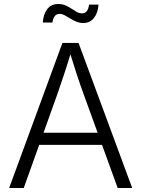

<svg xmlns="http://www.w3.org/2000/svg" viewBox="-20 -943 709 963"><path d="M25.9 0 293 -727.5H374L643.1 0H570.3L397.5 -476.1Q382.8 -516.1 365.5 -568.6Q348.1 -621.1 325.2 -695.8H340.8Q318.4 -620.6 300.5 -567.4Q282.7 -514.2 269.5 -476.1L99.1 0ZM150.4 -216.3V-277.3H518.6V-216.3ZM397.9 -827.6Q379.4 -827.6 362.8 -834.5Q346.2 -841.3 331.5 -850.6Q316.9 -859.9 304 -866.7Q291 -873.5 279.3 -873.5Q262.7 -873.5 253.7 -860.6Q244.6 -847.7 243.2 -830.1H194.8Q196.8 -870.1 216.3 -896.5Q235.8 -922.9 272.5 -922.9Q292.5 -922.9 308.6 -915.8Q324.7 -908.7 338.4 -899.7Q352.1 -890.6 364.7 -883.3Q377.4 -876 390.6 -876Q405.8 -876 414.6 -886.2Q423.3 -896.5 426.8 -919.9H474.1Q471.2 -877.9 451.2 -852.8Q431.2 -827.6 397.9 -827.6Z"/></svg>

Font: Inter 16pt Light
Style: Regular
Weight: 300
Version: Version 4.001;git-66647c0bb